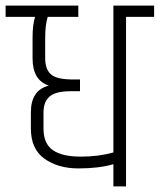

<svg xmlns="http://www.w3.org/2000/svg" viewBox="-40 -664 569 684"><path d="M76 -529Q76 -577 85 -604H-20V-644H239V-604H130Q121 -576 121 -529V-456Q121 -419 140 -400.5Q159 -382 212 -381H245V-339H212Q158 -339 136.5 -320Q115 -301 115 -264V-206Q115 -152 148.5 -129Q182 -106 247 -106Q312 -106 364 -121V-644H509V-604H409V0H364V-79Q312 -64 239.5 -64Q167 -64 118.5 -98.5Q70 -133 70 -206V-264Q70 -343 134 -359Q76 -378 76 -456Z"/></svg>

Font: Khand Light
Style: Regular
Weight: 300
Designer: Devanagari: Sanchit Sawaria, Jyotish Sonowal; Latin: Satya Rajpurohit
Foundry: Indian Type Foundry
Version: Version 1.101;PS 1.0;hotconv 1.0.78;makeotf.lib2.5.61930; tt